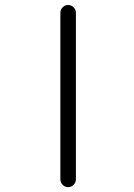

<svg xmlns="http://www.w3.org/2000/svg" viewBox="-20 -774 540 772"><path d="M222.7 -52.7V-722.7Q222.7 -735.4 231.9 -744.6Q241.2 -753.9 253.9 -753.9Q266.6 -753.9 275.9 -744.6Q285.2 -735.4 285.2 -722.7V-52.7Q285.2 -40 275.9 -30.8Q266.6 -21.5 253.9 -21.5Q241.2 -21.5 231.9 -30.8Q222.7 -40 222.7 -52.7Z"/></svg>

Font: Rounded-L Mgen+ 1m light
Style: Regular
Weight: 200
Designer: [Source Han Sans]
Ryoko NISHIZUKA  (kana & ideographs); Paul D. Hunt (Latin, Greek & Cyrillic); Wenlong ZHANG  (bopomofo
Version: Version 1.059.20150602